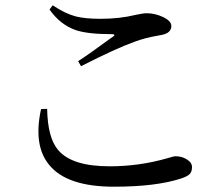

<svg xmlns="http://www.w3.org/2000/svg" viewBox="-20 -713 818 725"><path d="M410 -8Q233 -8 166 -90Q105 -163 135 -301L158 -302Q160 -192 200 -146Q252 -85 394 -85Q505 -85 610 -115Q636 -123 643 -123Q666 -123 684 -112Q705 -100 705 -82Q705 -65 696.5 -56Q688 -47 664 -39Q569 -8 410 -8ZM286 -463 275 -482Q314 -507 393 -565Q402 -571 406 -574Q420 -584 402 -584Q312 -584 267 -599Q208 -619 167 -677L179 -693Q225 -662 266 -651Q301 -642 360 -642Q432 -642 493 -657Q520 -663 534 -663Q565 -663 595 -649Q627 -634 627 -615Q627 -588 590 -581Q586 -580 579 -579Q527 -570 490 -556Q419 -531 286 -463Z"/></svg>

Font: GenRyuMin TW M
Style: Regular
Weight: 500
Version: Version 1.501;PS 1;hotconv 16.6.51;makeotf.lib2.5.65220